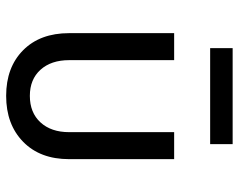

<svg xmlns="http://www.w3.org/2000/svg" viewBox="-98 -688 795 640"><g transform="rotate(90 300.0 -367.5)"><path d="M299 10Q204 10 147 -46.5Q90 -103 90 -200V-550H180V-200Q180 -140 212 -104.5Q244 -69 299 -69Q355 -69 387.5 -104.5Q420 -140 420 -200V-550H510V-200Q510 -103 452 -46.5Q394 10 299 10ZM140 -670V-745H460V-670Z"/></g></svg>

Font: JetBrainsMono NFM
Style: Regular
Weight: 400
Monospace: yes
Designer: Philipp Nurullin, Konstantin Bulenkov
Foundry: JetBrains
Version: Version 2.304; ttfautohint (v1.8.4.7-5d5b);Nerd Fonts 3.3.0